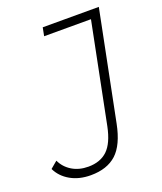

<svg xmlns="http://www.w3.org/2000/svg" viewBox="-201 -795 839 994"><g transform="rotate(-20 218.5 -297.5)"><path d="M-54 5 -16 -27Q3 13 41 36Q79 59 130 59Q196 59 235.5 21.5Q275 -16 293 -104L403 -654H145L154 -700H463L343 -101Q321 10 269 57.5Q217 105 127 105Q63 105 15.5 78Q-32 51 -54 5Z"/></g></svg>

Font: Montserrat Alternates Light
Style: Italic
Weight: 300
Italic angle: -11.3°
Designer: Julieta Ulanovsky
Foundry: Julieta Ulanovsky
Version: Version 7.200